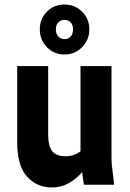

<svg xmlns="http://www.w3.org/2000/svg" viewBox="-20 -817 573 849"><path d="M56 -189V-525H193V-223Q193 -170 211.5 -148Q230 -126 269 -126Q287 -126 304.5 -131.5Q322 -137 336 -148V-525H473V-125Q473 -104 474.5 -87.5Q476 -71 479 -49L485 0H351L343 -56Q318 -26 284 -7Q250 12 209 12Q144 12 100 -35.5Q56 -83 56 -189ZM156 -687Q156 -734 187.5 -765.5Q219 -797 265 -797Q311 -797 343 -765.5Q375 -734 375 -687Q375 -641 343 -608.5Q311 -576 265 -576Q219 -576 187.5 -608.5Q156 -641 156 -687ZM227 -687Q227 -668 237.5 -656Q248 -644 265 -644Q283 -644 293 -656Q303 -668 303 -687Q303 -706 293 -717.5Q283 -729 265 -729Q248 -729 237.5 -717.5Q227 -706 227 -687Z"/></svg>

Font: Radio Canada Condensed
Style: Bold
Weight: 700
Width: 3
Designer: Charles Daoud, Etienne Aubert Bonn, Alexandre Saumier Demers, Jacques Le Bailly
Foundry: Radio-Canada
Version: Version 2.104; ttfautohint (v1.8.4.7-5d5b);gftools[0.9.28.de